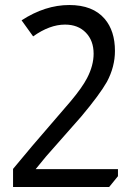

<svg xmlns="http://www.w3.org/2000/svg" viewBox="-20 -745 522 765"><path d="M66 -664Q160 -725 256 -725Q350 -725 397 -670Q438 -622 438 -542Q438 -479 406 -419Q377 -368 304 -281L163 -121L122 -71H450V-43L415 0H32V-72L108 -163L262 -342Q308 -397 327 -434Q353 -484 353 -531Q353 -583 322 -615Q291 -647 239 -647Q178 -647 112 -600Z"/></svg>

Font: Almarai
Style: Regular
Weight: 400
Designer: Boutros International 2019
Foundry: Created by Boutros International 2019
Version: Version 1.10